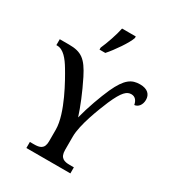

<svg xmlns="http://www.w3.org/2000/svg" viewBox="-230 -1105 1127 1236"><g transform="rotate(30 334.0 -487.0)"><path d="M251 -784H294C336 -831 398 -921 411 -962V-974H309C299 -923 271 -843 251 -799ZM160 0H487V-45H457C416 -45 382 -53 382 -114V-213C382 -303 441 -449 469 -516C513 -616 540 -638 573 -638C603 -638 618 -615 623 -587C650 -589 672 -615 672 -653C672 -693 646 -721 590 -721C529 -721 487 -696 437 -587C408 -522 372 -424 350 -337C329 -403 294 -490 249 -580C196 -685 157 -714 65 -714H-4V-670H3C49 -670 87 -622 118 -570C156 -507 265 -318 265 -197V-110C265 -52 231 -45 190 -45H160Z"/></g></svg>

Font: Noto Serif Thai Medium
Style: Regular
Weight: 500
Designer: Monotype Design Team
Foundry: Monotype Imaging Inc.
Version: Version 1.901;PS 001.901;hotconv 1.0.88;makeotf.lib2.5.64775